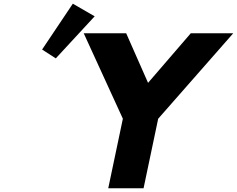

<svg xmlns="http://www.w3.org/2000/svg" viewBox="-20 -1002 1262 1022"><path d="M204.1 -738.3 277 -691.3 483.9 -915.2 367.7 -982.4ZM425.6 -825 634 -370 556.2 0H744.2L822 -370L1221.6 -825H995.6L768.1 -561L651.6 -825Z"/></svg>

Font: Hussar
Style: BdOblTwo
Weight: 700
Foundry: Cannot Into Space Fonts
Version: Version 2.00